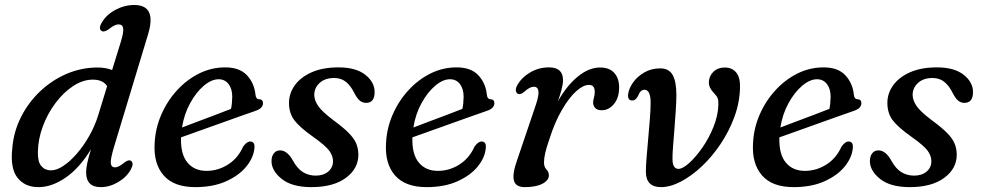

<svg xmlns="http://www.w3.org/2000/svg" viewBox="-20 -738 3924 768"><path d="M572.5 -601.5 437 -153.5Q421 -100.5 423.2 -84.5Q425.5 -68.5 440 -68.5Q454.5 -68.5 477 -87.5Q494 -100.5 503.5 -95Q517.5 -86 503 -59.5Q486.5 -29.5 452.5 -9.5Q418.5 10.5 383 10.5Q324.5 10.5 324.5 -48.5Q324.5 -64 328.8 -84.5Q333 -105 344 -141Q297.5 -65 242.2 -27.2Q187 10.5 134 10.5Q79.5 10.5 50 -27Q20.5 -64.5 29 -143.5Q34 -209.5 63.2 -268.2Q92.5 -327 139.8 -372Q187 -417 246.2 -442.5Q305.5 -468 370 -468Q403 -468 428.5 -458L464 -573Q475.5 -611.5 472.5 -626Q469.5 -640.5 454 -640.5Q439 -640.5 415.5 -621.5Q397.5 -608.5 387.5 -613.5Q372 -622.5 387.5 -648.5Q406 -679.5 442 -698.8Q478 -718 517 -718Q607.5 -718 572.5 -601.5ZM131.5 -130.5Q130.5 -91 145.2 -73.8Q160 -56.5 184 -56.5Q206.5 -56.5 233.5 -74.5Q260.5 -92.5 287.2 -123.2Q314 -154 336.5 -193.5Q359 -233 372.5 -276L408.5 -393.5Q391.5 -419.5 351.5 -419.5Q312 -419.5 273.2 -394.2Q234.5 -369 202.8 -327Q171 -285 151.8 -233.8Q132.5 -182.5 131.5 -130.5Z M997.5 -144Q994 -107 965 -71.5Q936 -36 884.2 -12.8Q832.5 10.5 761 10.5Q675.5 10.5 634.8 -36.2Q594 -83 598.5 -163Q601 -223.5 624.8 -278.5Q648.5 -333.5 687.5 -376.2Q726.5 -419 776 -443.8Q825.5 -468.5 881 -468.5Q938.5 -468.5 968 -436.8Q997.5 -405 1002 -358.5Q1004 -341.5 1016 -341Q1032 -341 1032 -325Q1032 -315.5 1024.8 -307.5Q1017.5 -299.5 999 -293.5Q972.5 -284.5 934.2 -270.8Q896 -257 853.8 -242Q811.5 -227 772 -212.8Q732.5 -198.5 704 -188.5Q702 -121 729.8 -87.8Q757.5 -54.5 806 -54.5Q851.5 -54.5 891.5 -79.5Q931.5 -104.5 952.5 -151.5Q967 -172 981 -172Q1001 -171.5 997.5 -144ZM854.5 -421Q826 -421 795.2 -395Q764.5 -369 740.5 -325.2Q716.5 -281.5 708 -228Q735.5 -238.5 770.8 -251.8Q806 -265 841 -278.2Q876 -291.5 904 -302.5Q908.5 -322 909 -351Q909 -382.5 894.2 -401.8Q879.5 -421 854.5 -421Z M1242.5 -35.5Q1274 -35.5 1293 -51.8Q1312 -68 1312 -93Q1312 -115 1296.8 -135.5Q1281.5 -156 1233.5 -190Q1179 -228.5 1157.8 -256.5Q1136.5 -284.5 1136 -324.5Q1135.5 -363.5 1158.8 -396.2Q1182 -429 1226.5 -448.8Q1271 -468.5 1334 -468.5Q1403.5 -468.5 1441 -439Q1478.5 -409.5 1478.5 -369.5Q1478.5 -326.5 1444 -326.5Q1430.5 -326.5 1419.5 -335.2Q1408.5 -344 1397 -366.5Q1383 -395 1363.8 -410.5Q1344.5 -426 1316.5 -426Q1280 -426 1258.5 -406.2Q1237 -386.5 1237 -358Q1237.5 -336.5 1252.8 -314Q1268 -291.5 1314.5 -256.5Q1354 -227.5 1375.2 -205.8Q1396.5 -184 1404.8 -164.2Q1413 -144.5 1413.5 -120.5Q1414 -64 1363.8 -26.8Q1313.5 10.5 1225.5 10.5Q1148 10.5 1107 -22.2Q1066 -55 1066 -94Q1066.5 -114 1075.8 -125.2Q1085 -136.5 1100 -136.5Q1129 -136.5 1151.5 -96Q1169.5 -63 1192.2 -49.2Q1215 -35.5 1242.5 -35.5Z M1923 -144Q1919.5 -107 1890.5 -71.5Q1861.5 -36 1809.8 -12.8Q1758 10.5 1686.5 10.5Q1601 10.5 1560.2 -36.2Q1519.5 -83 1524 -163Q1526.5 -223.5 1550.2 -278.5Q1574 -333.5 1613 -376.2Q1652 -419 1701.5 -443.8Q1751 -468.5 1806.5 -468.5Q1864 -468.5 1893.5 -436.8Q1923 -405 1927.5 -358.5Q1929.5 -341.5 1941.5 -341Q1957.5 -341 1957.5 -325Q1957.5 -315.5 1950.2 -307.5Q1943 -299.5 1924.5 -293.5Q1898 -284.5 1859.8 -270.8Q1821.5 -257 1779.2 -242Q1737 -227 1697.5 -212.8Q1658 -198.5 1629.5 -188.5Q1627.5 -121 1655.2 -87.8Q1683 -54.5 1731.5 -54.5Q1777 -54.5 1817 -79.5Q1857 -104.5 1878 -151.5Q1892.5 -172 1906.5 -172Q1926.5 -171.5 1923 -144ZM1780 -421Q1751.5 -421 1720.8 -395Q1690 -369 1666 -325.2Q1642 -281.5 1633.5 -228Q1661 -238.5 1696.2 -251.8Q1731.5 -265 1766.5 -278.2Q1801.5 -291.5 1829.5 -302.5Q1834 -322 1834.5 -351Q1834.5 -382.5 1819.8 -401.8Q1805 -421 1780 -421Z M2053.5 -362Q2046.5 -364.5 2044 -372.5Q2041.5 -380.5 2047 -393Q2062.5 -424.5 2097.8 -446.5Q2133 -468.5 2176 -468.5Q2232 -468.5 2232 -418Q2232 -401 2226 -378.8Q2220 -356.5 2211.5 -332.5Q2246.5 -395 2291 -431.5Q2335.5 -468 2380.5 -468Q2418 -468 2437.5 -445.8Q2457 -423.5 2456.5 -387Q2456 -345.5 2435.2 -321.2Q2414.5 -297 2387 -297Q2369 -297 2360.8 -306.2Q2352.5 -315.5 2352.5 -327Q2352.5 -337.5 2355.8 -347.8Q2359 -358 2359 -370.5Q2359 -398.5 2336 -398.5Q2313 -398.5 2284.5 -372.8Q2256 -347 2228 -299Q2200 -251 2178.5 -184.5Q2166 -148 2161 -126.5Q2156 -105 2156 -88Q2156 -70 2165.8 -60.2Q2175.5 -50.5 2175.5 -36.5Q2175.5 -16.5 2149.5 -3Q2123.5 10.5 2079.5 10.5Q2042 10.5 2035.5 -16.5Q2029 -43.5 2048.5 -97.5L2122.5 -316Q2136 -355.5 2133.8 -373.2Q2131.5 -391 2115 -391Q2099.5 -391 2079 -372.5Q2063 -358.5 2053.5 -362Z M2563.5 -50.5Q2563.5 -72 2566.2 -107.2Q2569 -142.5 2572.8 -183.2Q2576.5 -224 2579.5 -262.2Q2582.5 -300.5 2582.5 -327.5Q2582.5 -379 2557.5 -379Q2541.5 -379 2532.5 -355Q2523 -336 2509.5 -336Q2490 -336 2492.5 -360.5Q2495 -383.5 2511.8 -407.5Q2528.5 -431.5 2556.8 -448Q2585 -464.5 2621 -464.5Q2656 -464.5 2670.8 -437.8Q2685.5 -411 2685.5 -358.5Q2685.5 -332 2683 -295Q2680.5 -258 2677.5 -219.8Q2674.5 -181.5 2672 -149.5Q2669.5 -117.5 2670 -100.5Q2670.5 -62.5 2694 -62.5Q2710.5 -62.5 2736.8 -86Q2763 -109.5 2789.5 -147.5Q2816 -185.5 2834.2 -231Q2852.5 -276.5 2853.5 -320Q2854 -337 2850.5 -345.5Q2847 -354 2836.5 -365Q2826.5 -375 2820.8 -386Q2815 -397 2815.5 -411.5Q2817 -435 2834.2 -451.5Q2851.5 -468 2879 -468Q2908 -468 2924.8 -448Q2941.5 -428 2940 -386.5Q2938.5 -327 2917.2 -269.5Q2896 -212 2862 -161.5Q2828 -111 2786.8 -72.2Q2745.5 -33.5 2703.2 -11.5Q2661 10.5 2624 10.5Q2564 10.5 2563.5 -50.5Z M3391 -144Q3387.5 -107 3358.5 -71.5Q3329.5 -36 3277.8 -12.8Q3226 10.5 3154.5 10.5Q3069 10.5 3028.2 -36.2Q2987.5 -83 2992 -163Q2994.5 -223.5 3018.2 -278.5Q3042 -333.5 3081 -376.2Q3120 -419 3169.5 -443.8Q3219 -468.5 3274.5 -468.5Q3332 -468.5 3361.5 -436.8Q3391 -405 3395.5 -358.5Q3397.5 -341.5 3409.5 -341Q3425.5 -341 3425.5 -325Q3425.5 -315.5 3418.2 -307.5Q3411 -299.5 3392.5 -293.5Q3366 -284.5 3327.8 -270.8Q3289.5 -257 3247.2 -242Q3205 -227 3165.5 -212.8Q3126 -198.5 3097.5 -188.5Q3095.5 -121 3123.2 -87.8Q3151 -54.5 3199.5 -54.5Q3245 -54.5 3285 -79.5Q3325 -104.5 3346 -151.5Q3360.5 -172 3374.5 -172Q3394.5 -171.5 3391 -144ZM3248 -421Q3219.5 -421 3188.8 -395Q3158 -369 3134 -325.2Q3110 -281.5 3101.5 -228Q3129 -238.5 3164.2 -251.8Q3199.5 -265 3234.5 -278.2Q3269.5 -291.5 3297.5 -302.5Q3302 -322 3302.5 -351Q3302.5 -382.5 3287.8 -401.8Q3273 -421 3248 -421Z M3636 -35.5Q3667.5 -35.5 3686.5 -51.8Q3705.5 -68 3705.5 -93Q3705.5 -115 3690.2 -135.5Q3675 -156 3627 -190Q3572.5 -228.5 3551.2 -256.5Q3530 -284.5 3529.5 -324.5Q3529 -363.5 3552.2 -396.2Q3575.5 -429 3620 -448.8Q3664.5 -468.5 3727.5 -468.5Q3797 -468.5 3834.5 -439Q3872 -409.5 3872 -369.5Q3872 -326.5 3837.5 -326.5Q3824 -326.5 3813 -335.2Q3802 -344 3790.5 -366.5Q3776.5 -395 3757.2 -410.5Q3738 -426 3710 -426Q3673.5 -426 3652 -406.2Q3630.5 -386.5 3630.5 -358Q3631 -336.5 3646.2 -314Q3661.5 -291.5 3708 -256.5Q3747.5 -227.5 3768.8 -205.8Q3790 -184 3798.2 -164.2Q3806.5 -144.5 3807 -120.5Q3807.5 -64 3757.2 -26.8Q3707 10.5 3619 10.5Q3541.5 10.5 3500.5 -22.2Q3459.5 -55 3459.5 -94Q3460 -114 3469.2 -125.2Q3478.5 -136.5 3493.5 -136.5Q3522.5 -136.5 3545 -96Q3563 -63 3585.8 -49.2Q3608.5 -35.5 3636 -35.5Z"/></svg>

Font: Fraunces 9pt S050
Style: Italic
Weight: 400
Italic angle: -16°
Version: Version 1.000; ttfautohint (v1.8.3)